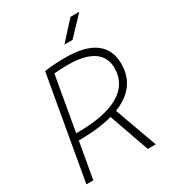

<svg xmlns="http://www.w3.org/2000/svg" viewBox="-212 -1008 1009 1122"><g transform="rotate(-30 293.0 -447.0)"><path d="M34.7 0 156.7 -693.4Q212.4 -703.1 300.3 -703.1Q430.2 -703.1 497.1 -653.8Q564 -604.5 564 -508.3Q564 -350.1 399.4 -285.6L502.4 0H449.2L353.5 -270.5Q258.8 -244.1 124.5 -244.1L81.5 0ZM132.3 -288.1H139.6Q325.7 -288.1 421.4 -343.8Q517.1 -399.4 517.1 -506.8Q517.1 -581.5 459.2 -620.4Q401.4 -659.2 289.1 -659.2Q237.3 -659.2 196.8 -654.8ZM332 -771.5 443.4 -894H502.9L386.7 -771.5Z"/></g></svg>

Font: Cascadia Mono ExtraLight
Style: Italic
Weight: 200
Italic angle: -10°
Monospace: yes
Designer: Aaron Bell
Foundry: Saja Typeworks
Version: Version 2404.023; ttfautohint (v1.8.4)